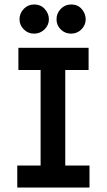

<svg xmlns="http://www.w3.org/2000/svg" viewBox="-20 -836 478 856"><path d="M57 0V-98H161V-524H62V-623H375V-524H271V-98H379V0ZM132 -686Q105 -686 86 -705Q67 -724 67 -750Q67 -777 86 -796.5Q105 -816 132 -816Q162 -816 180 -795.5Q198 -775 198 -750Q198 -724 178.5 -705Q159 -686 132 -686ZM297 -686Q270 -686 251 -704.5Q232 -723 232 -750Q232 -777 251 -796.5Q270 -816 297 -816Q327 -816 344.5 -795.5Q362 -775 362 -750Q362 -724 343 -705Q324 -686 297 -686Z"/></svg>

Font: Inconsolata SemiCondensed ExtraBold
Style: Regular
Weight: 800
Width: 4
Monospace: yes
Designer: Raph Levien, Cyreal, Brenton Simpson
Foundry: Raph Levien, Cyreal, Google
Version: Version 3.100; ttfautohint (v1.8.4.7-5d5b)